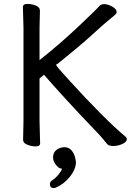

<svg xmlns="http://www.w3.org/2000/svg" viewBox="-20 -731 670 981"><path d="M255 230Q235 230 235 210Q235 200 243 193Q262 181 278 162Q293 143 297 131Q295 131 290 130Q280 127 275 121Q251 99 251 73.5Q251 48 269 34.5Q287 21 310 21Q333 21 348.5 41Q364 61 368 96Q368 133 338 171Q308 209 266 227Q260 230 255 230ZM98 -17 100 -112V-589L97 -695Q97 -711 119.5 -711Q142 -711 163 -702.5Q184 -694 184 -677L182 -588V-424Q285 -505 380 -595Q475 -685 485 -697.5Q495 -710 512.5 -710Q530 -710 553 -697.5Q576 -685 576 -670Q576 -662 565.5 -653Q555 -644 535 -628Q515 -612 451.5 -554Q388 -496 273 -404Q260 -404 278 -383Q296 -362 326 -329Q513 -123 622 -32Q628 -27 628 -20Q628 -6 605.5 4.5Q583 15 558 15Q533 15 524 1Q507 -21 485 -45Q303 -235 205 -349L182 -330V-111L185 1Q185 17 163 17Q141 17 119.5 8.5Q98 0 98 -17Z"/></svg>

Font: LXGW WenKai Lite Medium
Style: Regular
Weight: 500
Designer: LXGW / Fontworks Inc.
Foundry: LXGW / Fontworks Inc.
Version: Version 1.511; March 25, 2025